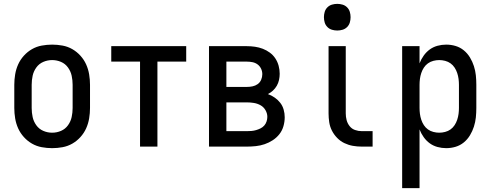

<svg xmlns="http://www.w3.org/2000/svg" viewBox="-20 -759 2540 994"><path d="M250 8Q223 8 196 3Q169 -2 145.5 -15.5Q122 -29 103.5 -49.5Q85 -70 74 -94.5Q63 -119 58.5 -146Q54 -173 54 -200V-320Q54 -347 58.5 -374Q63 -401 74 -425.5Q85 -450 103.5 -470.5Q122 -491 145.5 -504.5Q169 -518 196 -523Q223 -528 250 -528Q277 -528 304 -523Q331 -518 354.5 -504.5Q378 -491 396.5 -470.5Q415 -450 426 -425.5Q437 -401 441.5 -374Q446 -347 446 -320V-200Q446 -173 441.5 -146Q437 -119 426 -94.5Q415 -70 396.5 -49.5Q378 -29 354.5 -15.5Q331 -2 304 3Q277 8 250 8ZM250 -72Q274 -72 296 -81.5Q318 -91 332 -110.5Q346 -130 351 -153Q356 -176 356 -200V-320Q356 -344 351 -367Q346 -390 332 -409.5Q318 -429 296 -438.5Q274 -448 250 -448Q226 -448 204 -438.5Q182 -429 168 -409.5Q154 -390 149 -367Q144 -344 144 -320V-200Q144 -176 149 -153Q154 -130 168 -110.5Q182 -91 204 -81.5Q226 -72 250 -72Z M705 0V-440H556V-520H944V-440H795V0Z M1062 0V-520H1258Q1279 -520 1300 -517Q1321 -514 1340.5 -506.5Q1360 -499 1377 -486.5Q1394 -474 1405.5 -456.5Q1417 -439 1422.5 -418.5Q1428 -398 1428 -377Q1428 -361 1424.5 -345Q1421 -329 1413 -315Q1405 -301 1393 -290Q1381 -279 1367 -272Q1386 -265 1402.5 -253.5Q1419 -242 1431 -226.5Q1443 -211 1448.5 -191.5Q1454 -172 1454 -152Q1454 -129 1447.5 -106Q1441 -83 1426.5 -64.5Q1412 -46 1392 -33Q1372 -20 1350 -12.5Q1328 -5 1304.5 -2.5Q1281 0 1258 0ZM1152 -309H1258Q1273 -309 1287.5 -312Q1302 -315 1314 -323.5Q1326 -332 1332 -346Q1338 -360 1338 -375Q1338 -390 1331.5 -403.5Q1325 -417 1313.5 -425.5Q1302 -434 1287.5 -437Q1273 -440 1258 -440H1152ZM1152 -80H1258Q1270 -80 1282 -81Q1294 -82 1306 -85.5Q1318 -89 1329 -94.5Q1340 -100 1348 -109Q1356 -118 1360 -130Q1364 -142 1364 -154Q1364 -172 1354.5 -188.5Q1345 -205 1329 -214Q1313 -223 1294.5 -226Q1276 -229 1258 -229H1152Z M1909 0H1853Q1829 0 1806.5 -4Q1784 -8 1763 -18Q1742 -28 1725.5 -45Q1709 -62 1698.5 -82.5Q1688 -103 1684.5 -126Q1681 -149 1681 -172V-520H1770V-172Q1770 -154 1774.5 -137Q1779 -120 1790 -106Q1801 -92 1818 -86Q1835 -80 1853 -80H1909ZM1726 -601Q1712 -601 1698.5 -605Q1685 -609 1675 -619Q1665 -629 1661 -642.5Q1657 -656 1657 -670Q1657 -684 1661 -697.5Q1665 -711 1675 -721Q1685 -731 1698.5 -735Q1712 -739 1726 -739Q1740 -739 1753.5 -735Q1767 -731 1777 -721Q1787 -711 1791 -697.5Q1795 -684 1795 -670Q1795 -656 1791 -642.5Q1787 -629 1777 -619Q1767 -609 1753.5 -605Q1740 -601 1726 -601Z M2062 215V-520H2152V-431Q2160 -452 2173.5 -471Q2187 -490 2205 -503Q2223 -516 2245 -522Q2267 -528 2290 -528Q2315 -528 2338.5 -521Q2362 -514 2381 -498.5Q2400 -483 2413 -461.5Q2426 -440 2433.5 -416.5Q2441 -393 2443.5 -369Q2446 -345 2446 -320V-200Q2446 -175 2443.5 -151Q2441 -127 2433.5 -103.5Q2426 -80 2413 -58.5Q2400 -37 2381 -21.5Q2362 -6 2338.5 1Q2315 8 2290 8Q2267 8 2245 2Q2223 -4 2205 -17Q2187 -30 2173.5 -49Q2160 -68 2152 -89V215ZM2254 -72Q2269 -72 2284.5 -76Q2300 -80 2312.5 -89Q2325 -98 2333.5 -111Q2342 -124 2347 -139Q2352 -154 2354 -169.5Q2356 -185 2356 -200V-320Q2356 -335 2354 -350.5Q2352 -366 2347 -381Q2342 -396 2333.5 -409Q2325 -422 2312.5 -431Q2300 -440 2284.5 -444Q2269 -448 2254 -448Q2239 -448 2223.5 -444Q2208 -440 2195.5 -431Q2183 -422 2174.5 -409Q2166 -396 2161 -381Q2156 -366 2154 -350.5Q2152 -335 2152 -320V-200Q2152 -185 2154 -169.5Q2156 -154 2161 -139Q2166 -124 2174.5 -111Q2183 -98 2195.5 -89Q2208 -80 2223.5 -76Q2239 -72 2254 -72Z"/></svg>

Font: Iosevka Bendy Medium
Style: Regular
Weight: 500
Monospace: yes
Designer: Belleve Invis
Foundry: Belleve Invis
Version: Version 30.1.2